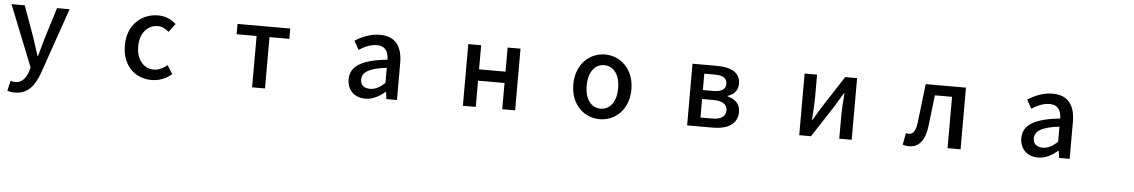

<svg xmlns="http://www.w3.org/2000/svg" viewBox="-37 -998 10074 1706"><g transform="rotate(5 5000.0 -145.0)"><path d="M112 252C228 252 286 173 329 55L531 -528H419L331 -245L288 -90H283C266 -141 249 -196 233 -245L131 -528H13L231 18L220 56C200 115 165 159 105 159C91 159 75 154 65 151L43 241C62 248 84 252 112 252Z M1311 35C1374 35 1439 12 1490 -33L1442 -109C1409 -81 1368 -59 1322 -59C1231 -59 1167 -136 1167 -253C1167 -369 1233 -447 1326 -447C1363 -447 1394 -431 1424 -404L1481 -479C1441 -514 1390 -542 1320 -542C1175 -542 1048 -436 1048 -253C1048 -70 1162 35 1311 35Z M2207 -436V22H2322V-436H2499V-528H2029V-436Z M3217 35C3283 35 3342 2 3392 -41H3396L3405 22H3499V-309C3499 -455 3436 -542 3299 -542C3211 -542 3134 -506 3077 -470L3120 -392C3167 -422 3221 -448 3279 -448C3360 -448 3383 -392 3384 -328C3155 -303 3055 -242 3055 -124C3055 -27 3122 35 3217 35ZM3166 -132C3166 -194 3221 -236 3384 -255V-120C3339 -79 3300 -56 3252 -56C3203 -56 3166 -78 3166 -132Z M4087 -528V22H4202V-212H4438V22H4553V-528H4438V-313H4202V-528Z M5307 35C5443 35 5566 -70 5566 -253C5566 -436 5443 -542 5307 -542C5171 -542 5048 -436 5048 -253C5048 -70 5171 35 5307 35ZM5167 -253C5167 -369 5221 -447 5307 -447C5394 -447 5448 -369 5448 -253C5448 -136 5394 -59 5307 -59C5221 -59 5167 -136 5167 -253Z M6305 -528H6087V22H6315C6442 22 6536 -25 6536 -136C6536 -213 6486 -251 6422 -266V-271C6481 -288 6514 -330 6514 -387C6514 -490 6426 -528 6305 -528ZM6199 -58V-223H6301C6383 -223 6424 -192 6424 -143C6424 -90 6386 -58 6305 -58ZM6199 -303V-449H6296C6371 -449 6402 -422 6402 -375C6402 -330 6371 -303 6291 -303Z M7087 -528V22H7192L7380 -267C7400 -299 7430 -350 7450 -384H7455C7450 -313 7444 -240 7444 -183V22H7555V-528H7449L7262 -240C7243 -207 7211 -156 7192 -123H7188C7192 -193 7198 -266 7198 -323V-528Z M8065 35C8154 35 8206 -28 8223 -150C8235 -246 8246 -342 8257 -436H8410V22H8526V-528H8167C8153 -412 8140 -296 8126 -181C8117 -106 8092 -75 8056 -75C8046 -75 8038 -77 8030 -79L8010 26C8027 32 8043 35 8065 35Z M9217 35C9283 35 9342 2 9392 -41H9396L9405 22H9499V-309C9499 -455 9436 -542 9299 -542C9211 -542 9134 -506 9077 -470L9120 -392C9167 -422 9221 -448 9279 -448C9360 -448 9383 -392 9384 -328C9155 -303 9055 -242 9055 -124C9055 -27 9122 35 9217 35ZM9166 -132C9166 -194 9221 -236 9384 -255V-120C9339 -79 9300 -56 9252 -56C9203 -56 9166 -78 9166 -132Z"/></g></svg>

Font: コーポレート・ロゴ ver3 Medium
Style: Regular
Weight: 500
Designer: [KANA_main] LOGOTYPE.JP [Source Han Sans] Ryoko NISHIZUKA 西塚涼子 (kana, bopomofo & ideographs); Paul D. Hunt (Latin, Greek
Version: Version 12.001;FEAKit 1.0